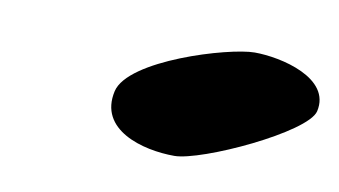

<svg xmlns="http://www.w3.org/2000/svg" viewBox="-37 -768 592 335"><g transform="rotate(10 259.0 -600.0)"><path d="M163 -592C147 -521 229 -499 285 -499C333 -499 508 -580 517 -619C531 -680 439 -701 392 -701C346 -701 176 -650 163 -592Z"/></g></svg>

Font: Charger
Style: OversprayIt
Weight: 400
Designer: Jasper
Foundry: Cannot Into Space Fonts
Version: Version 0.980